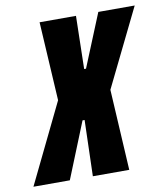

<svg xmlns="http://www.w3.org/2000/svg" viewBox="-123 -755 718 821"><g transform="rotate(-10 236.5 -344.0)"><path d="M-44 0 124 -346 104 -688H262L257 -458H265L359 -688H517L352 -351L372 0H214L221 -243H212L114 0Z"/></g></svg>

Font: Saira Condensed Black
Style: Italic
Weight: 900
Width: 3
Italic angle: -12°
Designer: Hector Gatti with collaboration of the Omnibus-Type team
Foundry: Omnibus-Type
Version: Version 1.101